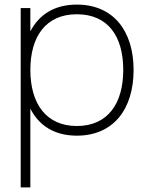

<svg xmlns="http://www.w3.org/2000/svg" viewBox="-20 -575 641 835"><path d="M112 240V-102.5C149 -29.5 216 15 314 15C473 15 561 -100 561 -271C561 -438 475 -555 314 -555C217 -555 149.5 -511.5 112 -438.5V-540H70V240ZM314 -27C181 -27 112 -124 112 -271C112 -413 177 -513 314 -513C449 -513 516 -418 516 -271C516 -126 450 -27 314 -27Z"/></svg>

Font: Vela Sans ExtLt
Style: Regular
Weight: 200
Designer: Principal design: Mikhail Sharanda - project Manrope.
Design modification: Ravid Balaliev
Foundry: Mikhail Sharanda
Version: Version 1.001